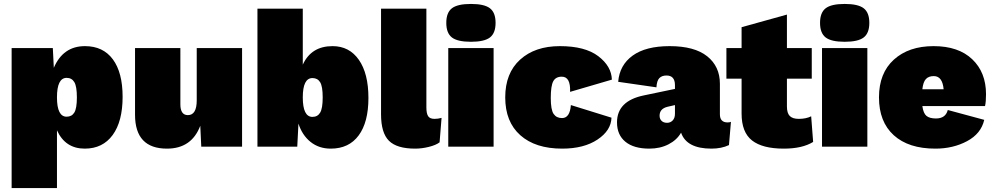

<svg xmlns="http://www.w3.org/2000/svg" viewBox="-20 -744 5039 974"><path d="M411 -510Q503 -510 552.5 -443Q602 -376 602 -253Q602 -128 551.5 -59Q501 10 410 10Q311 10 269 -83V210H39V-500H248L253 -400Q300 -510 411 -510ZM318 -152Q344 -152 357 -173Q370 -194 370 -250Q370 -306 357 -327.5Q344 -349 318 -349Q269 -349 269 -250Q269 -152 318 -152Z M827 10Q665 10 665 -162V-500H895V-215Q895 -160 933 -160Q978 -160 978 -235V-500H1208V0H1001L996 -106Q952 10 827 10Z M1667 -510Q1752 -510 1800.5 -440.5Q1849 -371 1849 -247Q1849 -124 1799.5 -57Q1750 10 1658 10Q1598 10 1555.5 -24Q1513 -58 1494 -117L1488 0H1286V-700H1516V-416Q1559 -510 1667 -510ZM1565 -151Q1591 -151 1604 -172.5Q1617 -194 1617 -250Q1617 -306 1604 -327Q1591 -348 1565 -348Q1516 -348 1516 -250Q1516 -151 1565 -151Z M2143 -700V-199Q2143 -168 2152 -154.5Q2161 -141 2184 -141Q2202 -141 2220 -146L2210 -22Q2192 -8 2156 1Q2120 10 2086 10Q1993 10 1953 -30Q1913 -70 1913 -164V-700Z M2465.5 -554Q2437 -532 2369 -532Q2301 -532 2272.5 -554Q2244 -576 2244 -628Q2244 -680 2272.5 -702Q2301 -724 2369 -724Q2437 -724 2465.5 -702Q2494 -680 2494 -628Q2494 -576 2465.5 -554ZM2484 -500V0H2254V-500Z M2820 -510Q2948 -510 3015 -459Q3082 -408 3084 -340L2872 -278Q2875 -355 2830 -355Q2799 -355 2786.5 -331.5Q2774 -308 2774 -247Q2774 -187 2788.5 -166Q2803 -145 2831 -145Q2871 -145 2876 -211L3082 -147Q3080 -82 3011 -36Q2942 10 2832 10Q2696 10 2619.5 -58Q2543 -126 2543 -250Q2543 -373 2618.5 -441.5Q2694 -510 2820 -510Z M3671 -123Q3682 -123 3688 -126L3678 -8Q3640 10 3589 10Q3463 10 3435 -71Q3414 -34 3371.5 -12Q3329 10 3274 10Q3195 10 3152.5 -25Q3110 -60 3110 -123Q3110 -232 3246 -260L3404 -293V-312Q3404 -361 3361 -361Q3338 -361 3325 -348Q3312 -335 3310 -301L3116 -329Q3123 -414 3189.5 -462Q3256 -510 3377 -510Q3503 -510 3567.5 -458.5Q3632 -407 3632 -319V-164Q3632 -123 3671 -123ZM3364 -121Q3381 -121 3392.5 -133Q3404 -145 3404 -167V-211L3365 -202Q3326 -192 3326 -157Q3326 -141 3336 -131Q3346 -121 3364 -121Z M4095 -154 4105 -24Q4050 10 3956 10Q3848 10 3795 -31.5Q3742 -73 3742 -168V-345H3665V-500H3742V-606L3972 -670V-500H4098V-345H3972V-204Q3972 -170 3986.5 -155.5Q4001 -141 4032 -141Q4069 -141 4095 -154Z M4361.5 -554Q4333 -532 4265 -532Q4197 -532 4168.5 -554Q4140 -576 4140 -628Q4140 -680 4168.5 -702Q4197 -724 4265 -724Q4333 -724 4361.5 -702Q4390 -680 4390 -628Q4390 -576 4361.5 -554ZM4380 -500V0H4150V-500Z M4982 -266Q4982 -228 4977 -206H4659Q4664 -169 4680 -156Q4696 -143 4728 -143Q4777 -143 4788 -186L4973 -136Q4957 -66 4886 -28Q4815 10 4725 10Q4589 10 4514 -58Q4439 -126 4439 -250Q4439 -373 4514.5 -441.5Q4590 -510 4716 -510Q4842 -510 4912 -443.5Q4982 -377 4982 -266ZM4717 -358Q4691 -358 4677 -343Q4663 -328 4659 -291H4767Q4761 -358 4717 -358Z"/></svg>

Font: Elaine Sans Black
Style: Regular
Weight: 900
Designer: Wei Huang
Foundry: Wei Huang
Version: Version 2.001;December 24, 2019;FontCreator 12.0.0.2547 64-b